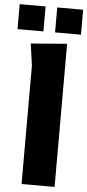

<svg xmlns="http://www.w3.org/2000/svg" viewBox="-100 -985 463 1019"><g transform="rotate(5 131.0 -475.0)"><path d="M55.5 0V-631.5L39 -747L231.5 -762.5V0ZM-37.5 -950H100.5V-817H-37.5ZM162.5 -950H300.5V-817H162.5Z"/></g></svg>

Font: B612
Style: Bold
Weight: 700
Designer: Nicolas Chauveau, Thomas Paillot, Jonathan Favre-Lamarine, Jean-Luc Vinot
Foundry: AIRBUS
Version: Version 1.008